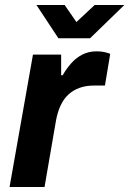

<svg xmlns="http://www.w3.org/2000/svg" viewBox="-20 -743 514 763"><path d="M18 0 111 -526H223V-444H229Q244 -470 263 -491.5Q282 -513 307 -526Q332 -539 364 -539Q383 -539 397 -535.5Q411 -532 418 -529L397 -403H353Q322 -403 296.5 -394Q271 -385 252 -367.5Q233 -350 220.5 -323Q208 -296 202 -261L157 0ZM474 -723 338 -591H212L125 -723H237L306 -623H249L356 -723Z"/></svg>

Font: Archivo SemiBold
Style: Bold Italic
Weight: 700
Italic angle: -10°
Version: Version 2.001